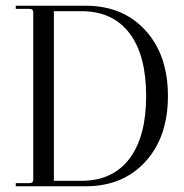

<svg xmlns="http://www.w3.org/2000/svg" viewBox="-20 -650 642 670"><path d="M35 0V-11H82Q96 -11 96 -23V-607Q96 -619 82 -619H35V-630H279Q409 -630 487.5 -544Q566 -458 566 -315Q566 -172 487.5 -86Q409 0 279 0ZM168 -19H264Q373 -19 431.5 -96Q490 -173 490 -315Q490 -458 431.5 -534.5Q373 -611 264 -611H168Z"/></svg>

Font: Arapey Regular-Display
Style: Regular
Weight: 400
Designer: Eduardo Rodriguez Tunni
Foundry: Eduardo Rodriguez Tunni
Version: Version 4.000